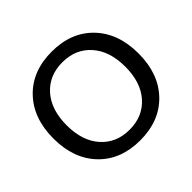

<svg xmlns="http://www.w3.org/2000/svg" viewBox="-177 -939 1148 1148"><g transform="rotate(-45 397.0 -365.0)"><path d="M135 -638Q233 -740 397 -740Q561 -740 659 -638Q757 -536 757 -365Q757 -194 659 -92Q561 10 397 10Q233 10 135 -92Q37 -194 37 -365Q37 -536 135 -638ZM217 -156.5Q285 -80 397 -80Q509 -80 577 -156.5Q645 -233 645 -365Q645 -497 577 -573.5Q509 -650 397 -650Q285 -650 217 -573.5Q149 -497 149 -365Q149 -233 217 -156.5Z"/></g></svg>

Font: M PLUS 1p Medium
Style: Regular
Weight: 500
Version: Version 1.062